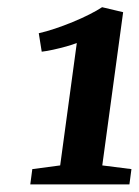

<svg xmlns="http://www.w3.org/2000/svg" viewBox="-20 -922 376 520"><path d="M67.5 -464 143 -474 188 -805.5Q176.5 -801 159.5 -796.2Q142.5 -791.5 124.5 -787.5Q106.5 -783.5 93 -782L85 -832Q105 -836.5 129 -844.5Q153 -852.5 177.2 -862.5Q201.5 -872.5 222.2 -883Q243 -893.5 256.5 -902.5L313.5 -889L257 -474L336 -464L330.5 -422.5H62Z"/></svg>

Font: Merriweather 48pt Black
Style: Italic
Weight: 900
Italic angle: -7.8°
Version: Version 2.101